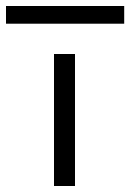

<svg xmlns="http://www.w3.org/2000/svg" viewBox="-130 -620 434 640"><path d="M-110 -600H284V-541H-110ZM50 0V-440H120V0Z"/></svg>

Font: Arcon
Style: Regular
Weight: 400
Designer: M. Zarth
Foundry: martin zarth - visuelle & digitale kommunikation
Version: Version 1.131;PS 001.131;hotconv 1.0.70;makeotf.lib2.5.58329